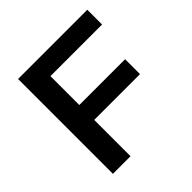

<svg xmlns="http://www.w3.org/2000/svg" viewBox="-182 -851 1002 1002"><g transform="rotate(-45 318.5 -350.0)"><path d="M224 -591V-378H562V-268H224V0H94V-700H605V-591Z"/></g></svg>

Font: APTA Sans SemiBold
Style: Bold
Weight: 600
Version: Version 7.200